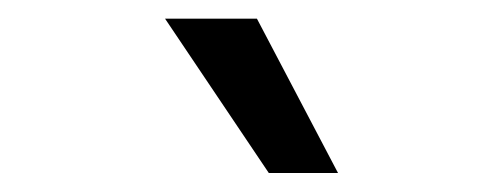

<svg xmlns="http://www.w3.org/2000/svg" viewBox="-20 -804 537 205"><path d="M267 -619.3 156.2 -784.1H254.3L340.9 -619.3Z"/></svg>

Font: Inter Zeller
Style: Regular
Weight: 400
Designer: Rasmus Andersson; Joe Bland
Foundry: zeller
Version: Version 3.015;git-dec3a8cb1